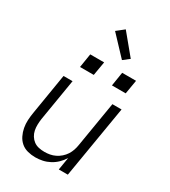

<svg xmlns="http://www.w3.org/2000/svg" viewBox="-231 -1078 1061 1198"><g transform="rotate(30 300.0 -479.0)"><path d="M221 8Q193 8 166 1Q139 -6 119 -23Q99 -40 87 -64.5Q75 -89 70 -116Q65 -143 66.5 -171Q68 -199 73 -228L121 -520H186L136 -218Q133 -197 132.5 -176Q132 -155 136 -135.5Q140 -116 150.5 -99Q161 -82 176.5 -70.5Q192 -59 212 -54.5Q232 -50 254 -50Q273 -50 292.5 -53.5Q312 -57 330.5 -66Q349 -75 365 -89Q381 -103 392 -120Q403 -137 409.5 -156Q416 -175 419 -195L473 -520H539L452 0H387L402 -91Q388 -68 368 -48.5Q348 -29 323.5 -16Q299 -3 273 2.5Q247 8 221 8ZM511 -620H412L428 -720H528ZM281 -620H182L198 -720H298ZM387 -788 259 -924 312 -966 431 -822Z"/></g></svg>

Font: Iosevka SS04 Light Extended
Style: Italic
Weight: 300
Width: 7
Italic angle: -9°
Monospace: yes
Designer: Belleve Invis
Foundry: Belleve Invis
Version: Version 19.0.0; ttfautohint (v1.8.4)